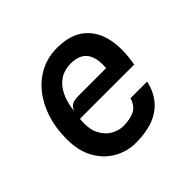

<svg xmlns="http://www.w3.org/2000/svg" viewBox="-140 -714 880 880"><g transform="rotate(-45 300.0 -274.0)"><path d="M278.5 7.5Q222.5 7.5 173.8 -19.5Q125 -46.5 95 -99.2Q65 -152 65 -229Q65 -301 84.5 -360.8Q104 -420.5 139.5 -464.5Q175 -508.5 223.2 -532.5Q271.5 -556.5 329 -556.5Q414 -556.5 463 -517.2Q512 -478 527 -409.5Q542 -341 525.5 -252H174Q168 -190 187 -154Q206 -118 235.5 -102.8Q265 -87.5 290.5 -87.5Q336.5 -87.5 365 -102Q393.5 -116.5 404.5 -155H512.5Q501 -103 471.5 -66.5Q442 -30 394 -11.2Q346 7.5 278.5 7.5ZM180 -293.5Q186.5 -315.5 202 -323.5Q217.5 -331.5 242.5 -331.5H423Q426.5 -374 417.2 -402.8Q408 -431.5 384.8 -446.5Q361.5 -461.5 323 -461.5Q282.5 -461.5 252.2 -441.8Q222 -422 203.8 -384.5Q185.5 -347 180 -293.5Z"/></g></svg>

Font: Spline Sans Mono Medium
Style: Italic
Weight: 500
Italic angle: -4°
Monospace: yes
Designer: Eben Sorkin, Mirko Velimirovic
Foundry: Sorkin Type
Version: Version 1.004